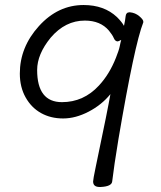

<svg xmlns="http://www.w3.org/2000/svg" viewBox="-20 -732 640 765"><path d="M377 13Q351 13 351 -9Q351 -17 361 -65Q371 -113 382.5 -169Q394 -225 401.5 -261Q409 -297 413 -319.5Q417 -342 420 -357Q385 -314 333 -287Q281 -260 231.5 -260Q182 -260 143.5 -281.5Q105 -303 82 -344Q59 -385 59 -439Q59 -544 135 -628Q211 -712 313 -712Q395 -712 446 -664Q466 -644 474 -629Q479 -651 480.5 -667Q482 -683 496 -683H498Q519 -681 535 -667.5Q551 -654 551 -646V-643Q516 -555 452 -178Q434 -69 427 -9Q425 11 381 13ZM463 -573Q451 -567 449 -567Q439 -567 433.5 -580Q428 -593 414 -610Q380 -650 318 -650Q240 -650 182 -582Q128 -516 128 -453Q128 -325 227 -325Q313 -325 374 -391Q416 -436 442 -502Q454 -532 457 -547.5Q460 -563 463 -573Z"/></svg>

Font: Moon Stars Kai T
Style: Regular
Weight: 400
Designer: GuiWonder
Version: Version 1.101